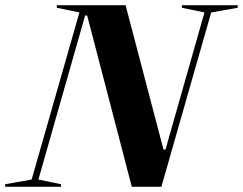

<svg xmlns="http://www.w3.org/2000/svg" viewBox="-84 -720 936 740"><path d="M-64 0H151V-10L64 -28L244 -660H252L424 0H538L730 -672L832 -690V-700H617V-690L704 -672L554 -144H546L400 -700H135V-690L222 -672L38 -28L-64 -10Z"/></svg>

Font: Mazius Display Extra Italic
Style: Bold
Weight: 700
Italic angle: -17°
Designer: Alberto Casagrande & Collletttivo
Foundry: Collletttivo
Version: Version 2.000;Glyphs 3.2 (3217)